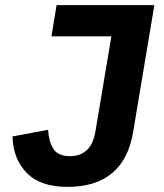

<svg xmlns="http://www.w3.org/2000/svg" viewBox="-20 -718 640 750"><path d="M583 -698 500 -202Q464 12 243 12Q138 12 84.5 -42.5Q31 -97 29 -185L168 -211Q170 -167 188 -137.5Q206 -108 254 -108Q294 -108 319.5 -132Q345 -156 353 -206L415 -576H181L201 -698Z"/></svg>

Font: IBM Plex Mono
Style: Bold Italic
Weight: 700
Italic angle: -9°
Monospace: yes
Designer: Mike Abbink, Paul van der Laan, Pieter van Rosmalen
Foundry: Bold Monday
Version: Version 2.3